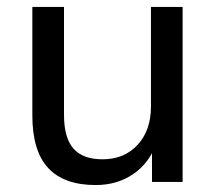

<svg xmlns="http://www.w3.org/2000/svg" viewBox="-20 -523 622 552"><path d="M255 9Q164 9 118.5 -40Q73 -89 73 -191V-503H164V-193Q164 -127 191 -96Q218 -65 275 -65Q337 -65 375.5 -106.5Q414 -148 414 -217V-503H505V0H417V-111H430Q409 -54 363 -22.5Q317 9 255 9Z"/></svg>

Font: Mulish ExtraLight Medium
Style: Regular
Weight: 500
Version: Version 3.603